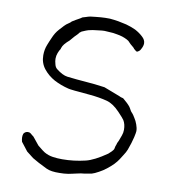

<svg xmlns="http://www.w3.org/2000/svg" viewBox="-81 -771 765 860"><g transform="rotate(10 301.5 -341.0)"><path d="M218.8 -679.7Q219.7 -679.7 227.5 -685.5Q232.4 -687.5 241.2 -689.5Q252 -693.4 261.7 -695.3Q270.5 -696.3 287.1 -698.2Q298.8 -699.2 308.6 -700.2Q314.5 -700.2 328.1 -701.2Q346.7 -701.2 349.6 -701.2Q353.5 -700.2 369.1 -699.2L388.7 -696.3Q389.6 -696.3 425.8 -688.5Q447.3 -682.6 468.8 -672.9Q489.3 -662.1 503.9 -648.4Q519.5 -634.8 519.5 -618.2Q519.5 -613.3 517.6 -606.4Q515.6 -599.6 511.7 -592.8Q508.8 -585.9 503.9 -582Q497.1 -576.2 493.2 -577.1L490.2 -578.1L484.4 -583Q479.5 -586.9 479.5 -586.9Q478.5 -589.8 473.6 -593.8Q467.8 -598.6 460.9 -604.5Q454.1 -610.4 453.1 -612.3Q450.2 -617.2 439.9 -622.6Q429.7 -627.9 418 -631.8Q405.3 -635.7 392.6 -637.7Q387.7 -638.7 375 -640.6Q351.6 -642.6 343.8 -642.6Q335.9 -643.6 324.2 -642.6Q314.5 -641.6 298.8 -639.6Q281.2 -637.7 273.4 -635.7Q262.7 -633.8 252.9 -629.9Q240.2 -625 234.4 -622.1Q232.4 -621.1 225.6 -615.2Q223.6 -611.3 216.8 -604.5Q211.9 -599.6 207 -594.7L188.5 -573.2Q177.7 -564.5 167 -551.8Q164.1 -547.9 163.1 -545.9Q161.1 -543.9 160.2 -541Q159.2 -538.1 158.2 -536.1Q156.2 -534.2 156.2 -530.3V-528.3H155.3Q150.4 -521.5 145.5 -508.8Q140.6 -496.1 140.6 -482.4Q140.6 -471.7 144.5 -458Q147.5 -444.3 156.2 -437.5Q184.6 -415 207 -412.1Q247.1 -407.2 298.8 -403.3Q329.1 -401.4 378.9 -394.5Q379.9 -394.5 450.2 -367.2Q454.1 -365.2 459 -363.3Q467.8 -360.4 469.7 -360.4Q470.7 -360.4 476.6 -354.5Q502 -333 507.8 -321.3Q514.6 -308.6 516.6 -306.6Q522.5 -300.8 527.3 -293.9Q531.2 -287.1 535.2 -281.2Q542 -271.5 547.9 -254.9Q553.7 -239.3 553.7 -225.6Q553.7 -219.7 548.8 -197.3Q544.9 -182.6 541 -168.9Q541 -168 530.3 -137.7Q525.4 -125 515.6 -110.4Q511.7 -104.5 502 -88.9Q495.1 -78.1 482.4 -64.5Q468.8 -50.8 453.1 -38.6Q437.5 -26.4 420.9 -17.6Q401.4 -6.8 390.6 -3.9Q376 -1 358.4 2Q342.8 2.9 323.2 7.8Q314.5 9.8 305.7 11.7Q296.9 13.7 287.1 15.6Q267.6 18.6 247.1 18.6Q208 19.5 187.5 9.8L148.4 -9.8L119.1 -26.4L87.9 -50.8L57.6 -89.8Q51.8 -110.4 56.6 -125Q59.6 -131.8 67.4 -135.7Q75.2 -138.7 83 -136.7Q85.9 -135.7 89.4 -133.3Q92.8 -130.9 96.7 -127Q104.5 -122.1 107.4 -117.2L132.8 -85.9Q160.2 -63.5 166 -60.5Q184.6 -49.8 205.1 -46.9Q224.6 -43.9 248 -43.9Q300.8 -43.9 353.5 -56.6Q390.6 -65.4 447.3 -104.5Q451.2 -107.4 460.9 -117.2Q469.7 -126 470.7 -131.8Q471.7 -137.7 472.7 -141.6Q474.6 -146.5 476.6 -152.3Q477.5 -157.2 479.5 -161.1Q481.4 -165 483.4 -168.9Q483.4 -168.9 493.2 -195.3Q498 -208 498 -221.7Q498 -247.1 487.3 -264.6Q481.4 -273.4 459 -296.9Q428.7 -329.1 398.4 -336.9Q364.3 -345.7 323.2 -349.6Q229.5 -357.4 220.7 -360.4Q185.5 -369.1 155.3 -384.8Q125 -401.4 104.5 -427.2Q84 -453.1 84 -488.3Q84 -513.7 92.8 -536.1Q107.4 -572.3 102.5 -560.1Q97.7 -547.9 105 -565.4Q112.3 -583 118.7 -593.3Q125 -603.5 134.3 -613.8Q143.6 -624 152.3 -633.3Q161.1 -642.6 169.9 -647.9Q178.7 -653.3 183.6 -659.2Q197.3 -668 218.8 -679.7Z"/></g></svg>

Font: ToneOZ-Zhuyin-Tsuipita-TC
Style: Regular
Weight: 400
Designer: ÂÆ£ÂøóÂáåJeffrey Xuan(jeffreyx@gmail.com, ToneOZ.com) ÈòøÂù§(cjkFonts)
Foundry: ToneOZ
Version: Version 0.240710